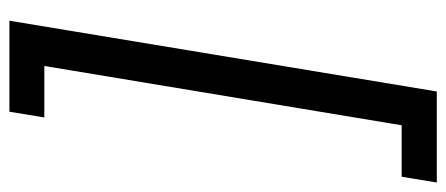

<svg xmlns="http://www.w3.org/2000/svg" viewBox="-300 -521 948 408"><g transform="rotate(-90 174.0 -317.0)"><path d="M-9.8 137.2 2.4 62.5H111.8L237.8 -696.8H128.4L140.6 -771H334L183.6 137.2Z"/></g></svg>

Font: Inter 16pt
Style: Italic
Weight: 400
Italic angle: -9.3988°
Version: Version 4.001;git-66647c0bb